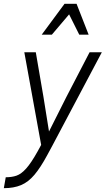

<svg xmlns="http://www.w3.org/2000/svg" viewBox="-59 -760 552 1003"><path d="M188 50Q153 115 121 153Q89 191 51 207Q13 223 -39 223L-29 166Q3 166 27.5 157.5Q52 149 78 120Q104 91 138 30L156 -3L68 -487H128L168 -254L197 -73L288 -254L409 -487H473L215 0ZM355 -579 302 -685 212 -579H159L278 -740H341L404 -579Z"/></svg>

Font: Inria Sans Light
Style: Italic
Weight: 300
Italic angle: -10°
Designer: Black Foundry Team
Foundry: Black Foundry
Version: Version 1.2; ttfautohint (v1.8.3)